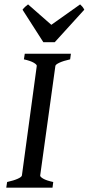

<svg xmlns="http://www.w3.org/2000/svg" viewBox="-20 -862 407 882"><path d="M305.7 -615.2 302.2 -589.4Q271.5 -582.5 253.4 -574.2Q235.4 -565.9 234.4 -559.1L164.6 -55.7Q164.1 -49.8 178.5 -41.3Q192.9 -32.7 224.6 -25.9L221.2 0H8.8L12.7 -25.9Q43.5 -32.7 61.3 -40.8Q79.1 -48.8 80.6 -55.7L148.9 -559.1Q149.9 -564.9 135.3 -573.7Q120.6 -582.5 89.8 -589.4L93.8 -615.2ZM367.2 -817.4 231.4 -668H179.2L83.5 -817.4Q90.3 -826.2 95.9 -831.1Q101.6 -835.9 108.9 -841.8L215.8 -748L348.1 -841.8Q354 -836.4 358.4 -831.3Q362.8 -826.2 367.2 -817.4Z"/></svg>

Font: Gentium Book Plus
Style: Italic
Weight: 400
Italic angle: -8°
Designer: Victor Gaultney, Annie Olsen, Iska Routamaa, Becca Hirsbrunner
Foundry: SIL International
Version: Version 6.101